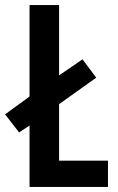

<svg xmlns="http://www.w3.org/2000/svg" viewBox="-35 -734 462 754"><path d="M81 0H389V-103H197V-325L343 -429L289 -501L197 -438V-714H81V-355L-15 -285L40 -214L81 -241Z"/></svg>

Font: Noto Sans Lao Looped ExtraCondensed SemiBold
Style: Regular
Weight: 600
Width: 2
Designer: Mark Frömberg, Ben Mitchell
Foundry: The Fontpad Ltd
Version: Version 1.002